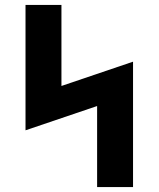

<svg xmlns="http://www.w3.org/2000/svg" viewBox="-20 -755 640 775"><path d="M372 0V-327L83 -229V-735H228V-408L517 -506V0Z"/></svg>

Font: Iosevka Etoile Heavy
Style: Regular
Weight: 900
Designer: Belleve Invis
Foundry: Belleve Invis
Version: Version 22.1.2; ttfautohint (v1.8.4)